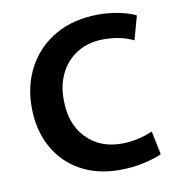

<svg xmlns="http://www.w3.org/2000/svg" viewBox="-66 -560 610 660"><g transform="rotate(-10 238.5 -230.5)"><path d="M300 39Q222 39 163 6Q104 -27 71.5 -87Q39 -147 39 -226Q39 -304 73.5 -366.5Q108 -429 171.5 -464.5Q235 -500 321 -500Q358 -500 393.5 -492.5Q429 -485 450 -474L427 -391Q383 -413 323 -413Q270 -413 231 -389Q192 -365 171.5 -323.5Q151 -282 152 -231Q152 -147 199.5 -98Q247 -49 322 -49Q377 -49 431 -72L448 10Q425 21 385.5 30Q346 39 300 39Z"/></g></svg>

Font: Gmarket Sans TTF Medium
Style: Regular
Weight: 500
Designer: Creative Director : Sungho Lee; Art Director : Kiwoong Choi; Project Manager : Sori Yang, Jongwook Yoon; Font Designer :
Foundry: Sandoll Inc.
Version: Version 1.000;hotconv 1.0.109;makeotfexe 2.5.65596